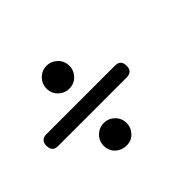

<svg xmlns="http://www.w3.org/2000/svg" viewBox="-115 -824 854 854"><g transform="rotate(-45 312.5 -396.5)"><path d="M36 -433C12 -433 0 -420.7 0 -396C0 -371.3 12 -359 36 -359H469C492.3 -359.7 504 -372 504 -396C504 -420.7 492.3 -433 469 -433ZM252 -648C232.7 -648 215.7 -641 201 -627C187 -612.3 180 -595.3 180 -576C180 -556 187 -539 201 -525C215.7 -511 232.7 -504 252 -504C272 -504 289 -511 303 -525C317 -539.7 324 -556.7 324 -576C324 -596 317 -613 303 -627C288.3 -641 271.3 -648 252 -648ZM252 -288C232.7 -288 215.7 -281 201 -267C187 -253 180 -236 180 -216C180 -196 187 -179 201 -165C215.7 -151.7 232.7 -145 252 -145C272 -144.3 289 -151 303 -165C317 -179.7 324 -196.7 324 -216C324 -236 317 -253 303 -267C288.3 -281 271.3 -288 252 -288Z"/></g></svg>

Font: Semi-Coder
Style: Regular
Weight: 400
Version: 0.1000